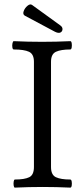

<svg xmlns="http://www.w3.org/2000/svg" viewBox="-20 -854 384 877"><path d="M48 3Q44 3 42.5 -6Q41 -15 42.5 -24.5Q44 -34 48 -34Q92 -34 113.5 -44.5Q135 -55 135 -91V-572Q135 -607 112.5 -617.5Q90 -628 43 -628Q38 -628 36.5 -637.5Q35 -647 37 -656.5Q39 -666 43 -666Q108 -663 172 -663Q237 -663 301 -666Q306 -666 307.5 -656.5Q309 -647 307.5 -637.5Q306 -628 301 -628Q258 -628 235.5 -617.5Q213 -607 213 -572V-91Q213 -55 235.5 -44.5Q258 -34 301 -34Q306 -34 307.5 -24.5Q309 -15 307.5 -6Q306 3 301 3Q238 0 175 0Q111 0 48 3ZM231 -709 94 -782Q83 -788 88 -802.5Q93 -817 105.5 -827.5Q118 -838 127 -831L254 -739Q266 -731 265.5 -720.5Q265 -710 256 -705.5Q247 -701 231 -709Z"/></svg>

Font: Junicode
Style: Regular
Weight: 400
Designer: Peter S. Baker
Version: Version 2.100; ttfautohint (v1.8.4)